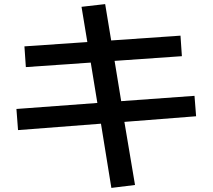

<svg xmlns="http://www.w3.org/2000/svg" viewBox="-20 -852 1039 936"><path d="M492.7 -832 522 -654.8 859.9 -678.2 866.7 -578.1 538.6 -555.2 570.8 -358.9 928.2 -384.8 936 -285.2 586.4 -257.8 638.2 49.8 522.9 64 472.2 -249 67.9 -217.8 60.1 -320.8 454.6 -350.1 422.4 -546.9 106 -524.9 99.1 -626 405.8 -647 377.4 -818.8Z"/></svg>

Font: UDEV Gothic 35
Style: Bold
Weight: 700
Version: v2.1.0; ttfautohint (v1.8.4.7-5d5b-dirty) -l 6 -r 45 -G 200 